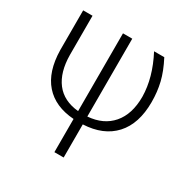

<svg xmlns="http://www.w3.org/2000/svg" viewBox="-168 -676 1020 1042"><g transform="rotate(30 342.0 -155.5)"><path d="M366.7 -528.3V-40.5Q463.9 -47.9 517.8 -110.6Q571.8 -173.3 571.8 -282.2Q570.3 -400.9 503.4 -528.3H567.4Q602.5 -460.9 616.2 -403.6Q629.9 -346.2 629.9 -282.7Q629.9 -147 561.3 -72Q492.7 2.9 366.7 8.8V216.3H308.6V8.3Q189.5 0 125.5 -72.8Q61.5 -145.5 59.1 -279.3V-528.3H117.7V-283.2Q118.7 -174.8 166.7 -112.3Q214.8 -49.8 308.6 -41V-528.3Z"/></g></svg>

Font: RobotoInd Light
Style: Regular
Weight: 300
Designer: Google
Version: Version 2.001151; 2014